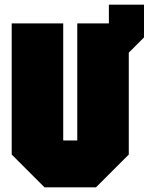

<svg xmlns="http://www.w3.org/2000/svg" viewBox="-20 -800 635 820"><path d="M30 -140V-700H250V-200H310V-700H445V-780H595V-640L530 -575V-140L390 0H170Z"/></svg>

Font: Tektur Condensed Black
Style: Regular
Weight: 900
Width: 3
Designer: Adam Jagosz
Foundry: Adam Jagosz
Version: Version 1.005;gftools[0.9.30]